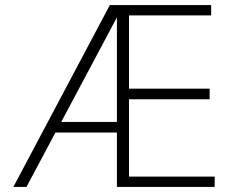

<svg xmlns="http://www.w3.org/2000/svg" viewBox="-20 -742 932 762"><path d="M223 -258 444 -673V-258ZM832 -41H492V-348H812V-390H492V-681H818V-722H416L33 0H85L200 -216H444V0H832Z"/></svg>

Font: Perun ExtraLight
Style: Regular
Weight: 200
Foundry: Copyright (c) Stefan Peev, Context Ltd, 2016
Version: Version 1.089